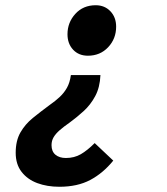

<svg xmlns="http://www.w3.org/2000/svg" viewBox="-20 -527 640 734"><path d="M364 -240Q362 -193 344 -159.5Q326 -126 299.5 -102Q273 -78 247 -59Q224 -43 208.5 -29.5Q193 -16 185 -2.5Q177 11 177 28Q177 52 192 64.5Q207 77 232 77Q264 77 289 62.5Q314 48 342 20L413 87Q374 135 325 161Q276 187 207 187Q160 187 122.5 173Q85 159 62.5 130Q40 101 40 57Q40 11 58 -20.5Q76 -52 105.5 -76Q135 -100 169 -125Q192 -141 208.5 -156.5Q225 -172 236 -191.5Q247 -211 251 -240ZM346 -507Q380 -507 402 -484Q424 -461 424 -425Q424 -379 393.5 -346.5Q363 -314 316 -314Q281 -314 259.5 -337Q238 -360 238 -396Q238 -441 268 -474Q298 -507 346 -507Z"/></svg>

Font: Source Code Pro ExtraLight
Style: Bold Italic
Weight: 700
Italic angle: -11°
Monospace: yes
Version: Version 1.016;hotconv 1.0.116;makeotfexe 2.5.65601